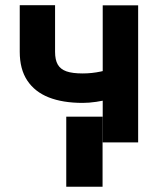

<svg xmlns="http://www.w3.org/2000/svg" viewBox="-20 -551 608 743"><path d="M514.6 0H377.5V-530.4H514.6ZM300 -152.8Q222.9 -152.8 168.8 -174.1Q114.8 -195.4 85.6 -239.3Q56.4 -283.2 56.4 -350.6V-531H193.1V-350.6Q193.1 -319.1 203.6 -301.1Q214.2 -283 237.1 -274.9Q260 -266.8 300 -266.8Q335.3 -266.8 370.2 -274.2Q405 -281.6 447.9 -296.7V-182.6Q429.7 -174.3 405 -167.7Q380.3 -161 352.2 -156.9Q324.2 -152.8 300 -152.8ZM376.9 171.7H236.4V-99.6H376.9Z"/></svg>

Font: Pretendard Variable
Style: Regular
Weight: 400
Designer: Base glyphs from Inter by Rasmus Andersson; Hangul glyphs from Noto Sans CJK(Source Han Sans) by Jang Soo-young and Kang
Foundry: Kil Hyung-jin
Version: Version 1.100;FEAKit 1.0